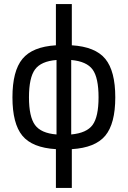

<svg xmlns="http://www.w3.org/2000/svg" viewBox="-20 -720 625 941"><path d="M332 11V201H254V11Q138 4 89.5 -55Q41 -114 41 -243Q41 -372 90 -431.5Q139 -491 254 -498V-700H332V-498Q447 -491 496 -431.5Q545 -372 545 -243Q545 -114 496 -55Q447 4 332 11ZM122 -243Q122 -148 151.5 -107.5Q181 -67 257 -61V-426Q181 -420 151.5 -379.5Q122 -339 122 -243ZM329 -426V-61Q405 -68 434 -108Q463 -148 463 -243Q463 -339 434 -379Q405 -419 329 -426Z"/></svg>

Font: exo2condensed_r
Style: Regular
Weight: 400
Width: 3
Designer: Natanael Gama
Version: Version 1.001;PS 001.001;hotconv 1.0.70;makeotf.lib2.5.58329